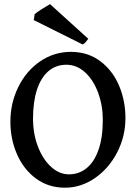

<svg xmlns="http://www.w3.org/2000/svg" viewBox="-20 -876 655 911"><path d="M29.3 -298.8Q29.3 -386.7 66.7 -462.9Q104 -539.1 169.9 -584.5Q235.8 -629.9 316.4 -629.9Q397 -629.9 455.8 -585.7Q514.6 -541.5 544.9 -469.7Q575.2 -397.9 575.2 -315.9Q575.2 -229 535.9 -152.8Q496.6 -76.7 430.4 -31Q364.3 14.6 288.1 14.6Q210 14.6 151.1 -28.6Q92.3 -71.8 60.8 -143.8Q29.3 -215.8 29.3 -298.8ZM136.7 -313Q136.7 -241.2 159.9 -180.7Q183.1 -120.1 222.2 -84.5Q261.2 -48.8 307.1 -48.8Q354.5 -48.8 390.6 -77.9Q426.8 -106.9 447.3 -165Q467.8 -223.1 467.8 -307.1Q467.8 -375 445.8 -435.3Q423.8 -495.6 384.3 -532.2Q344.7 -568.8 294.9 -568.8Q245.1 -568.8 209.5 -538.1Q173.8 -507.3 155.3 -450Q136.7 -392.6 136.7 -313ZM140.1 -780.8 144.5 -808.6Q150.9 -815.4 176.8 -831.8Q202.6 -848.1 217.3 -856.4L398.9 -691.9Q389.6 -679.2 384.5 -673.8Q379.4 -668.5 372.1 -665Z"/></svg>

Font: David Libre Medium
Style: Regular
Weight: 500
Version: Version 1.000